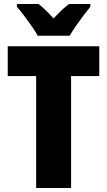

<svg xmlns="http://www.w3.org/2000/svg" viewBox="-20 -1040 539 967"><path d="M338 -93H162V-657H19V-807H480V-657H338ZM170 -860Q160 -879 140.5 -907Q121 -935 100.5 -962Q80 -989 65 -1006V-1020H174Q192 -1006 210 -988.5Q228 -971 250 -947Q272 -971 291 -989Q310 -1007 328 -1020H435V-1006Q420 -988 400 -961.5Q380 -935 361.5 -908Q343 -881 331 -860Z"/></svg>

Font: Noto Sans Kannada UI Condensed Black
Style: Regular
Weight: 900
Width: 3
Designer: Jelle Bosma - Monotype Design Team
Foundry: Monotype Imaging Inc.
Version: Version 2.005; ttfautohint (v1.8.4.7-5d5b)